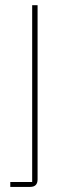

<svg xmlns="http://www.w3.org/2000/svg" viewBox="-20 -526 271 746"><path d="M20 200.2V181.2H105V-505.9H126V170.9Q126 200.2 97.2 200.2Z"/></svg>

Font: Anuphan Thin
Style: Regular
Weight: 250
Designer: Mike Abbink, Paul van der Laan, Pieter van Rosmalen, Mint Tantisuwanna
Foundry: Bold Monday; Cadson Demak
Version: Version 3.002;hotconv 1.0.109;makeotfexe 2.5.65596